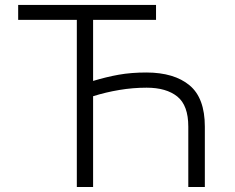

<svg xmlns="http://www.w3.org/2000/svg" viewBox="-20 -747 940 767"><path d="M603.3 -727.3V-667.6H351.9V-423.7Q404.5 -439.6 454.2 -448.5Q503.9 -457.4 565.3 -457.4Q676.1 -457 737.2 -406.2Q798.3 -355.5 798.3 -241.1V0H732.2V-241.1Q732.2 -326 688.4 -361.3Q644.5 -396.7 565.7 -396.7Q510.7 -396.7 456.7 -387.6Q402.7 -378.6 351.9 -362.6V0H286.9V-667.6H52.6V-727.3Z"/></svg>

Font: Inter Zeller Light
Style: Regular
Weight: 300
Designer: Rasmus Andersson; Joe Bland
Foundry: zeller
Version: Version 3.015;git-dec3a8cb1